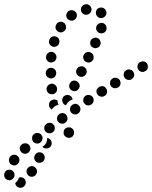

<svg xmlns="http://www.w3.org/2000/svg" viewBox="-129 -573 725 915"><path d="M-38 273Q-29 270 -20 274Q-11 278 -8 287Q-6 292 -6 297Q-6 302 -8 306Q-10 311 -13 314Q-17 318 -22 320Q-32 324 -41 320Q-51 316 -55 306Q-55 305 -56 303Q-56 301 -56 299Q-52 296 -49 292Q-42 285 -39 275Q-39 274 -38 273ZM-86 236Q-97 236 -103 244Q-110 252 -109 262V263Q-109 268 -107 272Q-105 277 -101 280Q-97 283 -92 285Q-88 286 -83 286Q-72 285 -66 277Q-59 270 -60 259Q-60 248 -68 242Q-76 235 -86 236ZM8 265Q17 271 27 269Q37 267 43 258Q49 249 47 239Q45 229 36 223Q28 217 18 219Q7 222 2 230L1 231Q-4 239 -2 249Q0 259 8 265ZM-37 185Q-37 180 -40 176Q-43 172 -47 169Q-55 163 -66 165Q-76 167 -82 175V176Q-88 184 -86 194Q-84 205 -76 211Q-72 213 -67 215Q-62 216 -57 215Q-52 214 -48 211Q-44 209 -41 204Q-38 200 -37 195Q-36 190 -37 185ZM48 201Q53 203 58 203Q63 203 67 202Q72 200 76 197Q79 193 82 189V188Q86 179 83 169Q79 160 70 155Q66 153 61 153Q56 152 51 154Q46 156 43 159Q39 162 37 167Q32 177 35 186Q39 196 48 201ZM10 118Q3 110 -8 110Q-18 109 -26 116Q-34 123 -35 133Q-35 144 -28 151Q-25 155 -21 157Q-16 159 -11 160Q-6 160 -1 158Q3 157 7 154V153Q15 146 16 136Q16 126 10 118ZM115 120V121Q110 130 100 133Q90 137 81 132Q79 131 77 130Q75 128 73 126Q76 124 79 122H80Q87 116 91 108Q95 99 96 89Q96 87 96 85Q98 85 100 85Q102 86 103 87Q113 91 116 101Q119 111 115 120ZM74 87Q74 83 73 78Q71 73 68 69Q61 61 51 61Q40 60 33 66L32 67Q28 70 26 74Q24 79 24 84Q23 89 25 93Q26 98 29 102Q36 110 46 111Q57 112 65 105V104Q69 101 71 97Q73 92 74 87ZM180 42Q177 45 175 50Q174 55 174 60Q174 65 176 69Q178 74 182 77Q190 84 200 84Q211 83 218 76Q221 72 223 67Q224 63 224 58Q224 53 222 48Q220 44 216 40Q208 33 198 34Q187 34 180 42ZM127 22Q124 18 120 15Q115 13 110 12Q105 12 101 13Q96 14 92 17V18Q83 24 82 34Q81 45 87 53Q94 61 104 62Q114 63 123 57Q131 50 132 40Q133 30 127 22ZM182 11H183Q187 8 189 4Q192 0 193 -5Q193 -10 192 -15Q191 -20 188 -24Q182 -32 172 -34Q161 -35 153 -29Q149 -26 146 -22Q144 -17 143 -12Q142 -7 143 -3Q144 2 147 6Q154 15 164 16Q174 18 182 12ZM254 -49Q255 -54 254 -58Q253 -63 250 -67Q247 -71 243 -74Q239 -77 234 -78Q229 -79 224 -77Q220 -76 215 -74V-73Q211 -70 208 -66Q206 -62 205 -57Q204 -52 205 -47Q206 -43 209 -38Q215 -30 225 -28Q235 -26 244 -32V-33Q248 -35 251 -40Q253 -44 254 -49ZM150 -74Q148 -77 147 -80Q145 -87 145 -94Q140 -97 135 -98Q129 -100 124 -98Q114 -96 108 -87Q103 -79 105 -68Q106 -63 109 -59Q112 -55 116 -52Q117 -52 117 -52Q118 -52 118 -51Q122 -58 127 -62Q134 -69 144 -72Q147 -73 150 -74ZM313 -110Q308 -118 297 -120Q287 -122 279 -117L278 -116Q270 -111 268 -100Q266 -90 271 -82Q274 -78 278 -75Q282 -72 287 -71Q292 -70 297 -71Q302 -72 306 -75Q315 -81 317 -91Q319 -101 313 -110ZM170 -106V-107Q174 -116 184 -119Q194 -123 203 -118Q209 -115 213 -110Q216 -105 217 -99Q209 -97 203 -92H202Q195 -87 190 -79Q187 -75 186 -71Q184 -71 183 -72Q182 -72 181 -73Q172 -77 169 -87Q165 -97 170 -106ZM381 -132Q382 -137 381 -142Q380 -147 377 -151Q372 -160 362 -162Q351 -164 343 -158H342Q338 -155 335 -151Q332 -147 331 -142Q330 -138 331 -133Q332 -128 335 -124Q340 -115 350 -113Q361 -110 369 -116H370Q374 -119 377 -123Q380 -127 381 -132ZM116 -174Q106 -173 99 -165Q92 -157 93 -147V-146Q94 -136 102 -129Q110 -123 121 -124Q126 -124 130 -126Q134 -129 138 -133Q141 -136 142 -141Q144 -146 143 -151Q142 -162 134 -168Q126 -175 116 -174ZM215 -141Q224 -136 234 -140Q243 -143 248 -153Q250 -157 251 -162Q251 -167 249 -172Q248 -177 244 -180Q241 -184 237 -186Q227 -191 218 -188Q208 -184 203 -175V-174Q199 -165 202 -155Q205 -146 215 -141ZM445 -172Q446 -177 445 -182Q444 -187 442 -191Q436 -200 426 -202Q416 -204 407 -199Q403 -196 400 -192Q397 -188 396 -183Q395 -178 395 -173Q396 -169 399 -164Q404 -156 414 -153Q424 -151 433 -156H434Q438 -159 441 -163Q444 -167 445 -172ZM507 -230Q502 -239 492 -241Q482 -244 473 -239L472 -238Q463 -233 461 -223Q458 -213 464 -204Q469 -195 479 -193Q489 -190 498 -195V-196Q507 -201 510 -211Q512 -221 507 -230ZM131 -243Q128 -246 123 -248Q119 -250 114 -250Q103 -250 96 -242Q89 -235 89 -224Q89 -219 91 -214Q93 -210 97 -206Q101 -203 105 -201Q110 -199 115 -199Q125 -200 132 -207Q139 -215 139 -225Q139 -230 137 -235Q135 -240 131 -243ZM248 -209Q252 -207 257 -207Q262 -206 267 -208Q272 -210 275 -213Q279 -216 281 -221H282Q286 -231 283 -240Q279 -250 270 -255Q266 -257 261 -257Q256 -257 251 -256Q246 -254 243 -251Q239 -248 237 -243H236Q232 -233 235 -224Q239 -214 248 -209ZM575 -249Q576 -254 576 -259Q575 -264 573 -268Q568 -277 558 -280Q548 -282 539 -277H538Q529 -272 527 -262Q524 -252 529 -243Q534 -234 544 -231Q554 -228 563 -234Q568 -236 571 -240Q574 -244 575 -249ZM281 -278Q291 -273 300 -276Q310 -280 315 -289Q319 -299 316 -309Q313 -318 303 -323Q294 -327 284 -324Q275 -321 270 -311Q265 -302 269 -292Q272 -282 281 -278ZM117 -326Q112 -326 108 -325Q103 -323 99 -320Q95 -317 93 -312Q91 -308 90 -303Q89 -292 96 -284Q103 -276 113 -275Q118 -275 123 -277Q127 -278 131 -281Q135 -284 137 -289Q140 -293 140 -298V-299Q141 -309 134 -317Q128 -325 117 -326ZM315 -346Q324 -341 334 -345Q344 -348 348 -357V-358Q353 -367 349 -377Q346 -387 337 -391Q327 -396 318 -392Q308 -389 303 -380V-379Q299 -370 302 -360Q305 -350 315 -346ZM137 -399Q132 -401 127 -400Q122 -400 118 -397Q113 -395 110 -391Q107 -387 106 -383V-382Q102 -372 107 -363Q112 -354 122 -351Q127 -349 132 -350Q137 -350 141 -353Q145 -355 149 -359Q152 -363 153 -367V-368Q156 -378 152 -387Q147 -396 137 -399ZM347 -415Q357 -412 366 -417Q375 -421 378 -431V-432Q381 -442 376 -451Q371 -460 362 -463Q352 -466 343 -461Q333 -456 330 -446Q327 -436 332 -427Q337 -418 347 -415ZM185 -450Q184 -455 181 -459Q179 -463 174 -465Q166 -471 155 -469Q145 -466 140 -458V-457Q137 -453 136 -448Q135 -443 136 -438Q137 -434 140 -430Q143 -425 147 -423Q156 -417 166 -419Q176 -422 182 -430V-431Q185 -435 186 -440Q186 -445 185 -450ZM233 -514Q226 -523 216 -524Q206 -526 198 -520H197Q193 -517 191 -513Q188 -508 187 -503Q186 -499 187 -494Q189 -489 191 -485Q194 -481 199 -478Q203 -476 208 -475Q213 -474 218 -475Q222 -476 226 -479H227Q235 -485 237 -496Q239 -506 233 -514ZM368 -492Q377 -499 378 -509Q379 -519 373 -527L372 -528Q366 -536 356 -537Q346 -538 337 -532Q329 -526 328 -515Q327 -505 333 -497Q340 -488 350 -487Q360 -486 368 -492ZM286 -503H285Q275 -501 266 -508Q258 -514 257 -524Q255 -534 262 -543Q268 -551 278 -552L279 -553Q289 -554 297 -548Q305 -542 307 -531Q307 -530 307 -528Q307 -526 307 -525Q306 -523 306 -520Q304 -513 298 -509Q293 -504 286 -503Z"/></svg>

Font: FRB American Cursive Guidelines Arrows Dotted Black
Style: Bold Italic
Weight: 900
Italic angle: -25°
Version: Version 2.0;Modular Font Editor K font №1